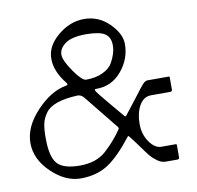

<svg xmlns="http://www.w3.org/2000/svg" viewBox="-83 -840 962 936"><g transform="rotate(-10 397.5 -372.5)"><path d="M107.9 -210Q108.4 -120.1 138.7 -86.9Q168.9 -53.7 250.5 -53.7Q332 -53.7 380.9 -98.6Q429.7 -143.1 464.8 -194.8Q468.8 -199.7 464.8 -206.1L327.1 -377Q313 -393.1 294.9 -392.1Q172.4 -386.2 137.7 -337.4Q119.1 -312 113.3 -284.2Q107.4 -256.3 107.9 -210ZM386.2 -679.2Q317.4 -678.7 285.6 -655.3Q253.9 -631.8 253.9 -602.1Q253.9 -572.3 293 -516.6Q332 -460.9 351.1 -460.9Q399.9 -460.9 434.1 -477.1Q468.8 -493.2 483.4 -519Q508.8 -563.5 508.8 -604Q508.8 -644 481.9 -661.6Q455.1 -679.2 386.2 -679.2ZM567.9 -601.1Q568.8 -526.9 518.6 -466.8Q468.3 -406.7 389.2 -408.2Q381.3 -408.2 387.7 -397Q394 -385.7 443.4 -327.1Q492.7 -269 504.9 -253.9Q507.8 -249 514.2 -254.9Q530.8 -275.4 564.9 -319.8Q598.6 -364.3 604.5 -371.6Q610.4 -378.9 616.2 -385.7Q631.8 -405.8 645 -405.8H750Q754.9 -405.8 754.9 -400.9V-340.8Q754.9 -331.1 745.1 -331.1H650.9Q612.8 -331.1 591.8 -293.9Q570.8 -256.8 570.8 -204.1Q570.3 -151.4 597.7 -112.8Q625 -74.7 655.8 -75.2H727.1Q731.9 -75.2 731.9 -69.8V-9.8Q731.9 0 722.2 0H664.1Q644 0 624 -14.2Q604 -28.3 590.3 -44.9Q576.7 -61.5 551.8 -96.7Q526.9 -131.3 509.8 -151.9Q505.9 -157.7 502 -150.9Q434.1 -64 378.4 -27.8Q323.2 7.8 246.1 8.8Q168.9 9.8 99.6 -56.6Q30.3 -123 30.3 -203.1Q30.3 -283.2 101.6 -359.4Q172.9 -435.5 250 -449.2Q263.2 -451.2 254.9 -461.9Q201.7 -527.8 202.1 -589.8Q201.2 -652.3 261.7 -703.1Q321.3 -753.9 392.6 -753.9Q463.9 -753.9 515.6 -702.6Q567.4 -651.4 567.9 -601.1Z"/></g></svg>

Font: BrevierViennese-Regular
Style: Regular
Weight: 400
Designer: Johannes Lang & Ellmer Stefan
Foundry: Johannes Lang & Ellmer Stefan
Version: Version 1.001;PS 001.001;hotconv 1.0.70;makeotf.lib2.5.58329